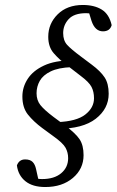

<svg xmlns="http://www.w3.org/2000/svg" viewBox="-20 -651 469 772"><path d="M162 101Q111 101 82 77.5Q53 54 48 14Q57 -10 81 -10Q101 -10 111 0Q121 10 125 29L139 92L106 60Q121 65 129 67Q137 69 149 69Q198 69 226 45.5Q254 22 254 -15Q254 -38 243.5 -57Q233 -76 195 -103L150 -136Q115 -162 92.5 -190Q70 -218 70 -263Q70 -301 91.5 -334Q113 -367 157 -387.5Q201 -408 268 -408V-381Q215 -379 184 -364Q153 -349 140 -326Q127 -303 127 -276Q127 -248 142.5 -228.5Q158 -209 195 -181L241 -147Q284 -115 300 -91Q316 -67 316 -27Q316 28 273 64.5Q230 101 162 101ZM313 -631Q359 -631 389 -612.5Q419 -594 429 -550Q422 -525 394 -525Q362 -525 348 -567L332 -619L359 -594Q347 -598 326 -598Q278 -598 256 -574Q234 -550 234 -518Q234 -488 250 -470.5Q266 -453 305 -424L349 -391Q384 -365 400.5 -340Q417 -315 417 -274Q417 -214 365 -173.5Q313 -133 211 -133V-160Q288 -163 323 -190.5Q358 -218 358 -256Q358 -282 348 -301.5Q338 -321 303 -347L246 -391Q219 -411 196.5 -436.5Q174 -462 174 -503Q174 -556 212 -593.5Q250 -631 313 -631Z"/></svg>

Font: Lisu Bosa ExtraLight
Style: Italic
Weight: 200
Italic angle: -19°
Designer: David Morse, Annie Olsen, Victor Gaultney, Frank Grießhammer (Latin)
Foundry: SIL International
Version: Version 2.000